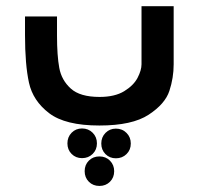

<svg xmlns="http://www.w3.org/2000/svg" viewBox="-20 -404 640 618"><path d="M60.5 -291V-351H163.5V-289.5Q163.5 -225 170.8 -185.5Q178 -146 207.8 -119Q237.5 -92 300.5 -92Q349.5 -92 379.8 -110.5Q410 -129 422.8 -153.5Q435.5 -178 435.5 -197V-384H539V-197Q539 -153.5 525.2 -111.5Q511.5 -69.5 458.5 -34.8Q405.5 0 300 0Q190 0 138 -39.8Q86 -79.5 73.2 -138Q60.5 -196.5 60.5 -291ZM347.5 147Q347.5 167.5 334 181Q320.5 194.5 300 194.5Q279.5 194.5 266 181Q252.5 167.5 252.5 147Q252.5 126.5 266 113Q279.5 99.5 300 99.5Q320.5 99.5 334 113.2Q347.5 127 347.5 147ZM292 57.5Q292 78 278.2 91.5Q264.5 105 244 105Q224 105 210.5 91.5Q197 78 197 57.5Q197 37 210.5 23.2Q224 9.5 244 9.5Q264.5 9.5 278.2 23.2Q292 37 292 57.5ZM401 58Q401 78.5 387.2 92Q373.5 105.5 353 105.5Q333 105.5 319.5 92Q306 78.5 306 58Q306 37.5 319.5 23.8Q333 10 353 10Q373.5 10 387.2 23.8Q401 37.5 401 58Z"/></svg>

Font: JuliaMono
Style: Bold
Weight: 700
Monospace: yes
Designer: cormullion
Foundry: corm
Version: Version 0.055; ttfautohint (v1.8.4)